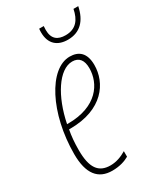

<svg xmlns="http://www.w3.org/2000/svg" viewBox="-183 -789 745 872"><g transform="rotate(-30 189.5 -352.5)"><path d="M263 -606C327 -606 365 -646 379 -715H354C344 -664 319 -629 264 -629C223 -629 197 -647 197 -695C197 -700 197 -704 198 -715H174C173 -705 173 -701 173 -696C173 -635 209 -606 263 -606ZM140 10C179 10 208 0 229 -12V-41C204 -26 176 -15 145 -15C82 -15 54 -55 54 -147C54 -186 57 -220 63 -251H69C241 -251 309 -354 309 -447C309 -511 277 -536 230 -536C122 -536 27 -355 27 -142C27 -38 67 10 140 10ZM72 -276H67C93 -407 159 -511 229 -511C265 -511 282 -487 282 -446C282 -366 225 -276 72 -276Z"/></g></svg>

Font: Noto Sans ExtraCondensed Thin
Style: Italic
Weight: 100
Width: 2
Italic angle: -12°
Designer: Monotype Design Team
Foundry: Monotype Imaging Inc.
Version: Version 2.013